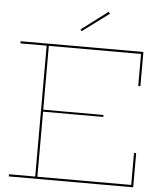

<svg xmlns="http://www.w3.org/2000/svg" viewBox="-62 -1011 902 1064"><g transform="rotate(5 389.0 -478.5)"><path d="M719 -190V0H27V-12H173V-740H27V-752H710V-562H698V-740H185V-385H520V-374H185V-12H707V-190ZM507 -947 359 -837 352 -846 499 -957Z"/></g></svg>

Font: Hepta Slab Thin
Style: Regular
Weight: 250
Designer: Michael LaGattuta
Foundry: Michael LaGattuta
Version: Version 1.100; ttfautohint (v1.8) -l 8 -r 50 -G 200 -x 14 -D